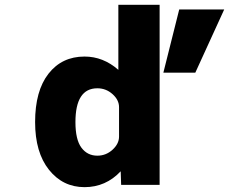

<svg xmlns="http://www.w3.org/2000/svg" viewBox="-20 -772 1040 804"><path d="M127 -260.7Q127 -391.6 183.1 -463.4Q239.3 -535.2 334 -535.2Q412.1 -535.2 475.6 -479.5V-752H648.4V2H487.3L485.4 -54.7Q422.9 11.7 334 11.7Q243.2 11.7 185.1 -61Q127 -133.8 127 -260.7ZM797.9 -467.8H664.1L730.5 -732.4H918.9ZM478.5 -323.2Q478.5 -353.5 451.2 -377.9Q423.8 -402.3 387.7 -402.3Q295.9 -402.3 295.9 -260.7Q295.9 -187.5 320.8 -153.8Q345.7 -120.1 387.7 -120.1Q423.8 -120.1 451.2 -145Q478.5 -169.9 478.5 -200.2Z"/></svg>

Font: GenEi Gothic M Heavy
Style: Regular
Weight: 800
Designer: o_tamon (Modified); [Source Han Sans]
Ryoko NISHIZUKA  (kana & ideographs); Paul D. Hunt (Latin, Greek & Cyrillic); Wenl
Version: Version 1.1a;Original Version 1.004